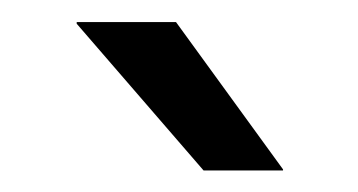

<svg xmlns="http://www.w3.org/2000/svg" viewBox="-20 -703 324 174"><path d="M236.5 -549.5 139.5 -683H49.5V-681.5L164.5 -548.5H236.5Z"/></svg>

Font: Anek Malayalam
Style: Regular
Weight: 400
Version: Version 1.003